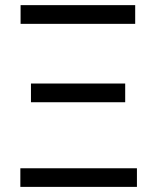

<svg xmlns="http://www.w3.org/2000/svg" viewBox="-20 -731 611 751"><path d="M59.6 -72.8H515.6V0H59.6ZM101.1 -404.3H469.7V-331.1H101.1ZM60.5 -710.9H508.8V-637.7H60.5Z"/></svg>

Font: Roboto Web
Style: Regular
Weight: 400
Designer: Google
Version: Version 1.200310; 2013